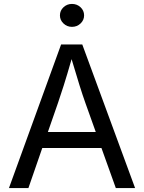

<svg xmlns="http://www.w3.org/2000/svg" viewBox="-20 -953 730 973"><path d="M25.4 0 289.6 -727.5H397L664.6 0H566.9L494.1 -203.1H194.3L124 0ZM222.7 -284.2H465.3L412.6 -431.6Q399.4 -468.3 382.8 -521.2Q366.2 -574.2 342.8 -653.3Q319.8 -572.8 302.7 -519Q285.6 -465.3 273.9 -431.6ZM344.7 -816.9Q319.8 -816.9 301.8 -834Q283.7 -851.1 283.7 -875Q283.7 -899.4 301.8 -916.3Q319.8 -933.1 344.7 -933.1Q370.1 -933.1 388.2 -916.3Q406.2 -899.4 406.2 -875Q406.2 -851.1 388.2 -834Q370.1 -816.9 344.7 -816.9Z"/></svg>

Font: Inter-Regular
Style: Regular
Weight: 400
Designer: Rasmus Andersson
Foundry: rsms
Version: Version 4.000;git-a52131595